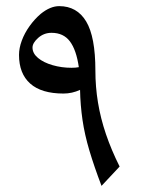

<svg xmlns="http://www.w3.org/2000/svg" viewBox="-20 -740 473 626"><path d="M311 -134Q287 -197 271.5 -249Q256 -301 249 -349Q242 -397 241 -447Q228 -441 214.5 -438Q201 -435 187 -435Q115 -435 78.5 -467.5Q42 -500 42 -561Q42 -583 51 -607.5Q60 -632 76.5 -655Q93 -678 113 -695Q144 -720 173 -720Q231 -720 261 -670Q291 -620 291 -510Q291 -457 299.5 -405.5Q308 -354 325.5 -302.5Q343 -251 370 -197ZM213 -519Q220 -519 226 -519.5Q232 -520 237 -521Q229 -577 208 -605Q187 -633 148 -633Q123 -633 104.5 -616.5Q86 -600 86 -585Q86 -566 104 -551Q122 -536 151.5 -527.5Q181 -519 213 -519Z"/></svg>

Font: Noto Naskh Arabic UI
Style: Regular
Weight: 400
Designer: Monotype Design Team, David Williams, Mohamad Dakak and Nizar Qandah
Foundry: Monotype Imaging Inc.
Version: Version 2.014